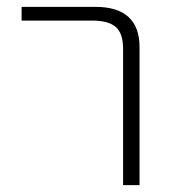

<svg xmlns="http://www.w3.org/2000/svg" viewBox="-20 -540 500 560"><path d="M43 -480V-520H258Q387 -520 387 -402V0H339V-398Q339 -442 318 -461Q297 -480 248 -480Z"/></svg>

Font: M PLUS 1p Light
Style: Regular
Weight: 300
Version: Version 1.061